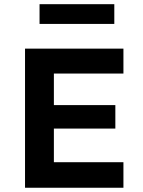

<svg xmlns="http://www.w3.org/2000/svg" viewBox="-20 -883 674 903"><path d="M233.4 -388.7V-537.1H560.5V-654.3H97.7V0H560.5V-120.1H233.4V-278.3H522.5V-388.7ZM166 -863.3V-770.5H517.6V-863.3Z"/></svg>

Font: Sen-gleads
Style: Bold
Weight: 700
Designer: Kosal Sen, Philatype
Foundry: Philatype
Version: Version 1.004; ttfautohint (v1.8.3)